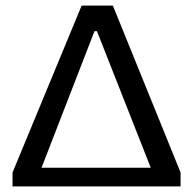

<svg xmlns="http://www.w3.org/2000/svg" viewBox="-20 -669 693 689"><path d="M25 -50 273 -649H385L628 -50V0H25ZM521 -67 328 -557H319L129 -67Z"/></svg>

Font: Play
Style: Regular
Weight: 400
Designer: Jonas Hecksher (Cyrillic expansion: Cyreal)
Foundry: Jonas Hecksher, Playtype, e-types AS
Version: Version 2.101; ttfautohint (v1.5.65-e2d9)